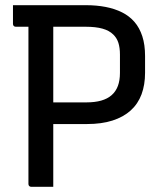

<svg xmlns="http://www.w3.org/2000/svg" viewBox="-20 -720 640 740"><path d="M185.3 0Q164.1 0 143.2 0Q122.2 0 100.6 0Q95.6 0 92.6 -3Q89.6 -6 89.6 -11Q89.6 -93.3 89.6 -173.1Q89.6 -252.9 89.6 -332.2Q89.6 -411.6 89.6 -491.5Q89.6 -571.5 89.6 -653.4H193.2L185.3 -634.6Q185.3 -611.4 185.3 -590.9Q185.3 -570.4 185.3 -548.5Q185.3 -474.4 185.3 -400.1Q185.3 -325.8 185.3 -251Q185.3 -176.2 185.3 -99.2Q185.3 -72.8 185.3 -47.8Q185.3 -22.8 185.3 0ZM30 -700Q99.8 -700 172.7 -700Q245.7 -700 311.6 -700Q352.1 -700 387.3 -693.2Q422.4 -686.4 450.5 -672.3Q478.6 -658.2 498.3 -635.5Q517.9 -612.8 528.5 -580.2Q539.1 -547.6 539.1 -504.1V-439.4Q539.1 -393.1 525.5 -356.4Q511.8 -319.7 483.7 -294.3Q455.6 -268.9 413.6 -255.4Q371.5 -241.9 315.1 -241.9Q280.4 -241.9 244.7 -241.9Q209 -241.9 173.3 -241.9L162.3 -238.4V-325.4Q201.7 -325.4 240.1 -325.4Q278.5 -325.4 313.3 -325.4Q345.8 -325.4 370 -332.3Q394.3 -339.2 410.3 -353.3Q426.3 -367.3 434.3 -388.6Q442.3 -409.8 442.3 -438.8V-509.9Q442.3 -536 436.3 -554.9Q430.2 -573.8 416.6 -586.9Q401.1 -602.3 375 -609.6Q349 -616.9 310.8 -616.9Q266.2 -616.9 221.1 -616.9Q176 -616.9 130.6 -616.9Q85.2 -616.9 41 -616.9Q36 -616.9 33 -619.9Q30 -622.9 30 -627.9Q30 -646.9 30 -663.9Q30 -681 30 -700Z"/></svg>

Font: Recursive Sans Linear Light
Style: Regular
Weight: 300
Version: Version 1.085